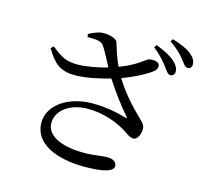

<svg xmlns="http://www.w3.org/2000/svg" viewBox="-122 -973 1244 1164"><g transform="rotate(15 500.0 -391.0)"><path d="M320 -713C377 -712 406 -712 423 -686C444 -655 466 -611 489 -567C430 -550 356 -536 307 -536C231 -535 199 -555 137 -605L120 -590C172 -506 208 -468 312 -469C377 -470 461 -489 524 -507C571 -434 625 -362 672 -308C680 -299 678 -298 667 -300C624 -313 547 -332 455 -332C300 -332 183 -249 183 -140C183 -7 330 52 504 52C635 52 684 30 684 0C684 -27 657 -40 623 -40C587 -40 551 -29 477 -29C325 -29 242 -80 242 -153C242 -233 324 -293 434 -293C539 -293 621 -258 678 -224C707 -206 723 -190 747 -190C773 -190 789 -233 788 -263C787 -282 779 -293 755 -316C695 -374 629 -445 581 -525C662 -555 736 -595 766 -621C782 -635 786 -655 776 -668C763 -682 733 -684 713 -678C686 -666 656 -628 548 -587C524 -637 511 -680 497 -727C492 -747 451 -761 408 -761C381 -761 349 -749 316 -731ZM725 -757C770 -723 796 -691 816 -665C835 -640 847 -620 862 -619C879 -619 890 -630 890 -648C890 -668 881 -686 858 -708C831 -732 790 -754 737 -774ZM812 -818C860 -785 883 -760 904 -735C925 -710 935 -689 953 -689C970 -689 979 -699 979 -718C979 -739 969 -758 942 -780C917 -800 876 -818 823 -834Z"/></g></svg>

Font: Source Han Serif JP Medium
Style: Regular
Weight: 500
Designer: Ryoko NISHIZUKA 西塚涼子 (kana & ideographs); Frank Grießhammer (Latin, Greek & Cyrillic); Wenlong ZHANG 张文龙 (bopomofo); San
Foundry: Adobe Systems Incorporated
Version: Version 1.001;PS 1.001;hotconv 16.6.54;makeotf.lib2.5.65590